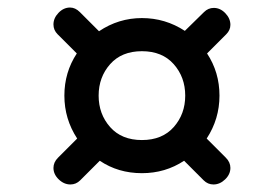

<svg xmlns="http://www.w3.org/2000/svg" viewBox="-20 -543 740 510"><path d="M193 -64Q182 -53 167 -53Q150 -53 136 -66.5Q122 -80 122 -97Q122 -112 134 -124L185 -175Q151 -227 151 -289Q151 -351 184 -401L133 -452Q122 -463 122 -478Q122 -495 135.5 -509Q149 -523 166 -523Q180 -523 192 -511L243 -460Q295 -495 357 -495Q419 -495 471 -461L522 -511Q533 -522 548 -522Q565 -522 578.5 -508Q592 -494 592 -477Q592 -463 581 -452L530 -401Q563 -351 563 -289Q563 -227 529 -175L580 -124Q592 -112 592 -97Q592 -80 578 -66.5Q564 -53 547 -53Q532 -53 521 -64L469 -116Q419 -83 357 -83Q294 -83 245 -116ZM357 -171Q411 -171 441.5 -205.5Q472 -240 472 -289Q472 -338 441.5 -372.5Q411 -407 357 -407Q303 -407 272.5 -372.5Q242 -338 242 -289Q242 -240 272.5 -205.5Q303 -171 357 -171Z"/></svg>

Font: Lebkuchenwelt
Style: Regular
Weight: 400
Designer: Vernon Adams
Foundry: Gereon Berster
Version: Version 1.000;PS 001.001;hotconv 1.0.56 